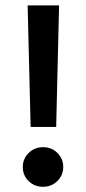

<svg xmlns="http://www.w3.org/2000/svg" viewBox="-20 -700 322 719"><path d="M83.5 -679.7H201.2L190.4 -224.6H94.7ZM65.4 -74.7Q65.4 -106 87.6 -127.4Q109.9 -148.9 141.1 -148.9Q172.9 -148.9 194.8 -127.4Q216.8 -106 216.8 -74.7Q216.8 -43.5 194.8 -22Q172.9 -0.5 141.1 -0.5Q109.4 -0.5 87.4 -21.7Q65.4 -43 65.4 -74.7Z"/></svg>

Font: Vazirmatn RD Medium
Style: Regular
Weight: 500
Designer: Saber Rastikerdar
Foundry: Saber Rastikerdar
Version: Version 33.003